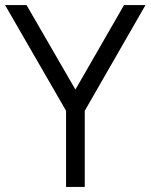

<svg xmlns="http://www.w3.org/2000/svg" viewBox="-20 -740 596 760"><path d="M241.5 0V-301.5L0 -720H85L278.5 -385.5L471 -720H556L315.5 -301.5V0Z"/></svg>

Font: Manrope ExtraLight
Style: Regular
Weight: 400
Version: Version 4.504